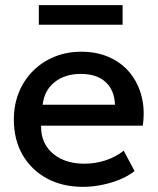

<svg xmlns="http://www.w3.org/2000/svg" viewBox="-20 -711 612 746"><path d="M302.3 15Q222.6 15 162.1 -17.8Q101.6 -50.6 67.7 -109.4Q33.8 -168.3 33.8 -246.6Q33.8 -303.7 53.3 -351.9Q72.9 -400.1 108.3 -435.5Q143.8 -470.9 191.6 -490.5Q239.3 -510 295.9 -510Q357.2 -510 405.3 -488.3Q453.4 -466.6 485.2 -427.6Q516.9 -388.6 530.2 -336.3Q543.6 -284.1 534.7 -222.8H139.7Q138.6 -178.5 159 -145.3Q179.4 -112.2 217.7 -93.6Q256 -75 308.2 -75Q350.1 -75 389.3 -87.7Q428.6 -100.4 460.7 -125.4L502.8 -46.5Q478.8 -27.1 444.9 -13.2Q411.1 0.6 374 7.8Q337 15 302.3 15ZM145.8 -304H426.7Q424.8 -360.1 390.6 -391.9Q356.3 -423.8 293.7 -423.8Q232.2 -423.8 192.2 -391.9Q152.1 -360.1 145.8 -304ZM130.9 -615V-691H456.4V-615Z"/></svg>

Font: Geologica Thin
Style: Regular
Weight: 100
Version: Version 1.010;gftools[0.9.28]